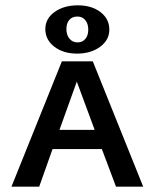

<svg xmlns="http://www.w3.org/2000/svg" viewBox="-20 -700 581 720"><path d="M150 -591Q150 -630 184.5 -655Q219 -680 272 -680Q324 -680 357 -654.5Q390 -629 390 -589Q390 -550 355.5 -524.5Q321 -499 269 -499Q217 -499 183.5 -525Q150 -551 150 -591ZM229 -591Q229 -569 240.5 -555Q252 -541 271 -541Q289 -541 300 -554Q311 -567 311 -589Q311 -611 300 -624.5Q289 -638 270 -638Q251 -638 240 -625.5Q229 -613 229 -591ZM362 -141H177L127 0H23L212 -470H328L517 0H415ZM335 -213 268 -394 203 -213Z"/></svg>

Font: Ysabeau SC Semibold
Style: Regular
Weight: 600
Designer: Christian Thalmann (Catharsis Fonts)
Version: Version 0.003